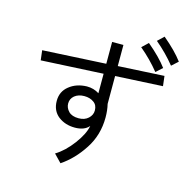

<svg xmlns="http://www.w3.org/2000/svg" viewBox="-132 -1025 1263 1235"><g transform="rotate(15 500.0 -407.0)"><path d="M325.2 -311.5Q325.2 -282.2 347.7 -258.8Q370.1 -236.3 414.1 -236.3Q454.1 -236.3 478.5 -258.8Q502.9 -281.2 502.9 -311.5Q502.9 -347.7 477.5 -365.2Q452.1 -383.8 414.1 -383.8Q375 -383.8 349.6 -363.3Q325.2 -342.8 325.2 -311.5ZM250 -308.6Q250 -371.1 296.9 -408.2Q343.8 -446.3 414.1 -448.2Q460 -448.2 496.1 -424.8Q496.1 -467.8 496.1 -554.7Q392.6 -548.8 83 -533.2Q81.1 -549.8 75.2 -598.6Q180.7 -604.5 496.1 -621.1Q496.1 -657.2 496.1 -766.6Q514.6 -766.6 571.3 -766.6Q571.3 -731.4 571.3 -626Q647.5 -629.9 877.9 -642.6Q879.9 -626 885.7 -576.2Q807.6 -572.3 571.3 -559.6Q571.3 -512.7 571.3 -374Q581.1 -334 581.1 -286.1Q581.1 -168.9 520.5 -76.2Q460 17.6 377 73.2Q360.4 55.7 327.1 21.5Q386.7 -14.6 438.5 -84Q490.2 -153.3 500 -208Q469.7 -171.9 406.2 -171.9Q341.8 -171.9 295.9 -207Q250 -243.2 250 -308.6ZM772.5 -847.7Q783.2 -857.4 813.5 -886.7Q898.4 -815.4 943.4 -754.9Q929.7 -742.2 901.4 -716.8Q844.7 -787.1 772.5 -847.7ZM685.5 -782.2Q696.3 -792 726.6 -821.3Q811.5 -750 856.4 -689.5Q842.8 -676.8 814.5 -651.4Q757.8 -721.7 685.5 -782.2Z"/></g></svg>

Font: Gothic A1
Style: Regular
Weight: 400
Designer: HanYang I&C Co.,Ltd.
Version: Version 2.50